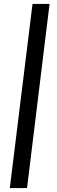

<svg xmlns="http://www.w3.org/2000/svg" viewBox="-20 -791 292 980"><path d="M30 169 146 -771H233L118 169Z"/></svg>

Font: Aleo SemiBold
Style: Italic
Weight: 600
Italic angle: -7°
Designer: Alessio Laiso
Foundry: Alessio Laiso
Version: Version 2.001;gftools[0.9.29]